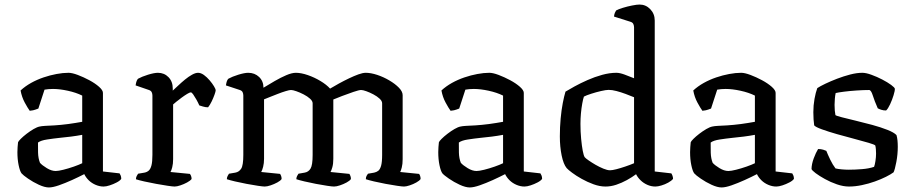

<svg xmlns="http://www.w3.org/2000/svg" viewBox="-20 -820 4020 844"><path d="M194.9 4Q176.6 4 150.9 -7.8Q125.3 -19.6 103.5 -34.7Q81.7 -49.7 74.5 -58.2Q67.3 -68.2 61.9 -94Q56.5 -119.8 56.5 -151.2Q56.5 -163.2 57.4 -173.8Q58.3 -184.5 59.3 -194.5Q60.8 -199.2 71.2 -209.6Q81.6 -220 97 -231.9Q112.4 -243.8 127.9 -252.8Q143.4 -261.8 154.4 -263.8Q162.3 -265.8 179.7 -266.8Q197 -267.8 219 -268.8Q233 -269.8 248.5 -271.2Q264 -272.5 279.9 -274.8Q295.9 -277.1 311.5 -279.5Q327.1 -281.9 341.4 -284.6V-399.8Q314.4 -413.2 278.2 -421.1Q242 -429 213 -429Q202.9 -429 193.3 -428.2Q183.7 -427.3 175.7 -425.9L148.6 -342.8Q144.6 -341.8 136.2 -338.3Q127.9 -334.8 110.7 -333Q101.9 -345 88.8 -369.1Q75.7 -393.3 70.5 -422.3Q90.5 -440.8 116.5 -455.4Q142.6 -469.9 171.4 -479.7Q200.2 -489.5 228.5 -494.7Q256.9 -500 281.2 -500Q296.7 -500 321.9 -490.6Q347.1 -481.1 372.7 -467.4Q398.2 -453.7 415.4 -438.5Q432.5 -423.3 432.5 -411.8V-66.2L505.5 -57.9Q507.5 -55.1 510.3 -48.9Q513 -42.6 513 -33.7Q507.3 -25.4 492.7 -17.9Q478.2 -10.3 462.5 -5.2Q446.8 0 435.5 0Q418 0 400.5 -7.4Q382.9 -14.9 370 -27.5Q357.2 -40.2 350.4 -54.6Q326.5 -42.2 296.3 -28.5Q266.1 -14.9 239 -5.4Q212 4 194.9 4ZM224.9 -68.3Q236.5 -68.3 258.8 -73.9Q281.1 -79.5 304.4 -87.6Q327.7 -95.8 341.4 -102.5V-227.3Q317.6 -222.8 291.8 -219.5Q266 -216.2 241.9 -214Q213.8 -211 186.7 -206.8Q159.5 -202.7 147 -193.4Q146.5 -174.7 147.3 -148.9Q148.1 -123.1 155.8 -104.2Q165.1 -93.5 185.8 -80.9Q206.4 -68.3 224.9 -68.3Z M747.7 0Q740 0 717.4 -3.3Q694.9 -6.5 667 -11.7Q639 -16.9 614.2 -22.4Q589.4 -28 577.6 -32Q577.6 -39.5 580.9 -46.2Q584.2 -52.8 587 -56.4L614.7 -61.1Q625.7 -63.1 633.6 -69.9Q641.5 -76.6 645.8 -92.9Q650 -109.1 650 -139.1V-399.9Q650 -408.1 646.8 -414.8Q643.6 -421.5 634.4 -424.5L576.1 -444.6Q577.9 -457.3 580.8 -464.2Q583.6 -471 587 -474Q603.3 -483.1 630.6 -491.6Q658 -500 674.2 -500Q702 -500 720.7 -480.8Q739.4 -461.5 739.4 -431.3V-421.7Q749.2 -430.5 763.2 -443.8Q777.3 -457.2 793 -470.1Q808.7 -483 823.9 -491.5Q839.1 -500 850.7 -500Q863 -500 876.3 -490.5Q889.5 -480.9 901.3 -467.1Q913.1 -453.3 920.6 -440.8Q928.1 -428.4 928.1 -422.9Q928.1 -418.1 922.9 -403.6Q917.7 -389 910.1 -373.4Q902.5 -357.8 894.7 -348.3Q883.4 -348.3 872.6 -351.6Q861.8 -354.9 856.2 -356.6Q850.5 -369.5 843 -382.8Q835.5 -396 829.2 -405Q823 -414 818.5 -414Q814.1 -414 802.8 -407.2Q791.5 -400.4 778.6 -390.9Q765.7 -381.5 755.2 -372.9Q744.6 -364.3 741 -360.9V-120.5Q741 -100 737.1 -84.8Q733.2 -69.7 729.4 -63.9L814.7 -55.6Q816.7 -53.6 819.5 -47.5Q822.2 -41.5 822.2 -33Q816.2 -25.4 802.3 -17.9Q788.4 -10.3 773 -5.2Q757.7 0 747.7 0Z M1143.6 0Q1135.9 0 1113.7 -3.3Q1091.6 -6.5 1064.3 -11.7Q1037 -16.9 1013 -22.5Q989 -28.2 977.2 -32.2Q977.2 -39.7 980.6 -46.4Q984 -53 986.5 -56.4L1014.3 -61.1Q1030.6 -63.9 1040.1 -78.4Q1049.6 -92.9 1049.6 -139.1V-399.9Q1049.6 -407.9 1046.5 -414.7Q1043.4 -421.5 1033.9 -424.5L973.1 -444.6Q975.1 -457.5 977.6 -463.9Q980.2 -470.4 984 -474Q1000.3 -483.1 1027.6 -491.6Q1055 -500 1071.2 -500Q1099.7 -500 1119 -481.6Q1138.2 -463.1 1138.2 -434.4Q1161.5 -448.7 1187.7 -463.8Q1213.9 -479 1238.5 -489.5Q1263.1 -500 1280.6 -500Q1303.9 -500 1333.1 -489.9Q1362.3 -479.8 1388.7 -463.9Q1415.2 -448 1431 -430.5Q1448.3 -441 1470 -452.9Q1491.7 -464.8 1513.9 -475.4Q1536.1 -486 1555.3 -493Q1574.5 -500 1587.9 -500Q1610.2 -500 1638.2 -490.8Q1666.1 -481.5 1691.6 -466.4Q1717.2 -451.3 1733.6 -434.4Q1750 -417.5 1750 -401.5V-120.5Q1750 -98.5 1746.1 -83.7Q1742.2 -68.9 1739.2 -63.9L1822.1 -55.6Q1824.1 -53.6 1826.5 -47.5Q1828.9 -41.5 1828.9 -33Q1823.7 -25.4 1810.1 -17.9Q1796.6 -10.3 1781.2 -5.2Q1765.7 0 1756 0Q1748.2 0 1725.7 -3.3Q1703.1 -6.5 1675.6 -11.7Q1648 -16.9 1624 -22.5Q1600 -28.2 1588.2 -32.2Q1588.2 -41.3 1591.5 -47Q1594.7 -52.8 1597.5 -56.4L1624.5 -61.1Q1634.7 -63.1 1642.6 -69.1Q1650.5 -75 1655.2 -91.3Q1659.8 -107.6 1659.8 -139.1V-365.9Q1659.8 -375.9 1648.8 -386.2Q1637.7 -396.5 1621.5 -405.1Q1605.3 -413.7 1590.3 -419Q1575.3 -424.4 1567.4 -424.4Q1558.4 -424.4 1533.7 -416Q1509.1 -407.7 1483.8 -398Q1458.5 -388.3 1445.2 -382.6V-122Q1445.2 -100 1440.9 -84.8Q1436.6 -69.7 1432.9 -63.9L1516 -55.6Q1518 -52.6 1520.3 -46.7Q1522.6 -40.7 1522.6 -33Q1517.6 -25.4 1503.7 -17.9Q1489.7 -10.3 1474.4 -5.2Q1459.1 0 1448.3 0Q1440.3 0 1418.2 -3.3Q1396 -6.5 1369.2 -11.7Q1342.5 -16.9 1318.4 -22.5Q1294.4 -28.2 1282.6 -32.2Q1282.6 -39.5 1285.9 -46.2Q1289.2 -52.8 1292 -56.4L1319 -61.1Q1336 -63.9 1345.1 -78.9Q1354.3 -93.8 1354.3 -139.1V-365.9Q1354.3 -375.9 1342.8 -386.2Q1331.4 -396.5 1314.7 -405.1Q1298 -413.7 1282.6 -419Q1267.2 -424.4 1259.3 -424.4Q1252.3 -424.4 1236.2 -419.5Q1220.1 -414.7 1201.2 -407.3Q1182.3 -400 1165.6 -393.3Q1149 -386.5 1140.7 -383.3V-122Q1140.7 -102.3 1136.7 -86.8Q1132.7 -71.2 1128.2 -63.9L1211.4 -55.6Q1213.4 -52.6 1215.6 -47Q1217.9 -41.5 1217.9 -33Q1212.9 -25.4 1198.9 -17.9Q1184.8 -10.3 1169.5 -5.2Q1154.2 0 1143.6 0Z M2044.9 4Q2026.6 4 2000.9 -7.8Q1975.3 -19.6 1953.5 -34.7Q1931.7 -49.7 1924.5 -58.2Q1917.3 -68.2 1911.9 -94Q1906.5 -119.8 1906.5 -151.2Q1906.5 -163.2 1907.4 -173.8Q1908.3 -184.5 1909.3 -194.5Q1910.8 -199.2 1921.2 -209.6Q1931.6 -220 1947 -231.9Q1962.4 -243.8 1977.9 -252.8Q1993.4 -261.8 2004.4 -263.8Q2012.3 -265.8 2029.7 -266.8Q2047 -267.8 2069 -268.8Q2083 -269.8 2098.5 -271.2Q2114 -272.5 2129.9 -274.8Q2145.9 -277.1 2161.5 -279.5Q2177.1 -281.9 2191.4 -284.6V-399.8Q2164.4 -413.2 2128.2 -421.1Q2092 -429 2063 -429Q2052.9 -429 2043.3 -428.2Q2033.7 -427.3 2025.7 -425.9L1998.6 -342.8Q1994.6 -341.8 1986.2 -338.3Q1977.9 -334.8 1960.7 -333Q1951.9 -345 1938.8 -369.1Q1925.7 -393.3 1920.5 -422.3Q1940.5 -440.8 1966.5 -455.4Q1992.6 -469.9 2021.4 -479.7Q2050.2 -489.5 2078.5 -494.7Q2106.9 -500 2131.2 -500Q2146.7 -500 2171.9 -490.6Q2197.1 -481.1 2222.7 -467.4Q2248.2 -453.7 2265.4 -438.5Q2282.5 -423.3 2282.5 -411.8V-66.2L2355.5 -57.9Q2357.5 -55.1 2360.3 -48.9Q2363 -42.6 2363 -33.7Q2357.3 -25.4 2342.7 -17.9Q2328.2 -10.3 2312.5 -5.2Q2296.8 0 2285.5 0Q2268 0 2250.5 -7.4Q2232.9 -14.9 2220 -27.5Q2207.2 -40.2 2200.4 -54.6Q2176.5 -42.2 2146.3 -28.5Q2116.1 -14.9 2089 -5.4Q2062 4 2044.9 4ZM2074.9 -68.3Q2086.5 -68.3 2108.8 -73.9Q2131.1 -79.5 2154.4 -87.6Q2177.7 -95.8 2191.4 -102.5V-227.3Q2167.6 -222.8 2141.8 -219.5Q2116 -216.2 2091.9 -214Q2063.8 -211 2036.7 -206.8Q2009.5 -202.7 1997 -193.4Q1996.5 -174.7 1997.3 -148.9Q1998.1 -123.1 2005.8 -104.2Q2015.1 -93.5 2035.8 -80.9Q2056.4 -68.3 2074.9 -68.3Z M2641.7 0Q2616.6 0 2589.2 -9.9Q2561.7 -19.9 2537.1 -33.7Q2512.4 -47.5 2494.9 -60.7Q2477.4 -73.8 2471 -81Q2456.8 -98.3 2448.9 -136.6Q2441 -175 2441 -220.3Q2441 -261.3 2444.5 -298.9Q2448 -336.5 2453.9 -367.1Q2459.8 -397.7 2465.8 -417.2Q2480.3 -426.2 2505.9 -440.2Q2531.5 -454.3 2562.8 -468.1Q2594 -481.9 2627 -491Q2659.9 -500 2689.5 -500Q2704.3 -500 2725.2 -492.3Q2746.1 -484.7 2767.2 -476V-699.9Q2767.2 -706.9 2764.1 -714.2Q2761 -721.5 2750.7 -724.5L2679 -747.2Q2680 -756.3 2682.7 -763.2Q2685.5 -770 2688.3 -774Q2698.3 -779.6 2717.9 -785.6Q2737.5 -791.7 2758.6 -795.8Q2779.7 -800 2791.3 -800Q2819 -800 2838.5 -779.6Q2858.1 -759.2 2858.1 -729.8V-66.2L2931 -57.9Q2933 -55.4 2935.8 -48.3Q2938.6 -41.3 2938.6 -33.7Q2931.8 -25.2 2917.4 -17.2Q2903 -9.3 2887.4 -4.7Q2871.8 0 2861 0Q2842.4 0 2825.3 -7.7Q2808.2 -15.3 2795.5 -27.9Q2782.8 -40.4 2776.1 -54.2Q2758.4 -40.9 2735.5 -28.3Q2712.7 -15.8 2689 -7.9Q2665.2 0 2641.7 0ZM2661.6 -71.5Q2671.6 -71.5 2689.4 -76.1Q2707.3 -80.7 2728.5 -87.9Q2749.7 -95 2767.2 -102.5V-392.5Q2750.3 -399.5 2730 -407.1Q2709.6 -414.7 2690 -419.8Q2670.4 -424.9 2655.8 -424.9Q2643.9 -424.9 2622 -419.8Q2600 -414.8 2578.6 -407.8Q2557.2 -400.9 2546.8 -395.4Q2543.1 -385 2539.5 -365Q2535.9 -345.1 2533.7 -321.6Q2531.6 -298.1 2531.6 -275.7Q2531.6 -240.7 2534.6 -209.5Q2537.6 -178.3 2541.7 -156.7Q2545.9 -135.1 2550.3 -129Q2554.2 -124.1 2567.5 -114.9Q2580.8 -105.6 2597.8 -95.7Q2614.9 -85.9 2632.3 -78.7Q2649.7 -71.5 2661.6 -71.5Z M3151.9 4Q3133.6 4 3107.9 -7.8Q3082.3 -19.6 3060.5 -34.7Q3038.7 -49.7 3031.5 -58.2Q3024.3 -68.2 3018.9 -94Q3013.5 -119.8 3013.5 -151.2Q3013.5 -163.2 3014.4 -173.8Q3015.3 -184.5 3016.3 -194.5Q3017.8 -199.2 3028.2 -209.6Q3038.6 -220 3054 -231.9Q3069.4 -243.8 3084.9 -252.8Q3100.4 -261.8 3111.4 -263.8Q3119.3 -265.8 3136.7 -266.8Q3154 -267.8 3176 -268.8Q3190 -269.8 3205.5 -271.2Q3221 -272.5 3236.9 -274.8Q3252.9 -277.1 3268.5 -279.5Q3284.1 -281.9 3298.4 -284.6V-399.8Q3271.4 -413.2 3235.2 -421.1Q3199 -429 3170 -429Q3159.9 -429 3150.3 -428.2Q3140.7 -427.3 3132.7 -425.9L3105.6 -342.8Q3101.6 -341.8 3093.2 -338.3Q3084.9 -334.8 3067.7 -333Q3058.9 -345 3045.8 -369.1Q3032.7 -393.3 3027.5 -422.3Q3047.5 -440.8 3073.5 -455.4Q3099.6 -469.9 3128.4 -479.7Q3157.2 -489.5 3185.5 -494.7Q3213.9 -500 3238.2 -500Q3253.7 -500 3278.9 -490.6Q3304.1 -481.1 3329.7 -467.4Q3355.2 -453.7 3372.4 -438.5Q3389.5 -423.3 3389.5 -411.8V-66.2L3462.5 -57.9Q3464.5 -55.1 3467.3 -48.9Q3470 -42.6 3470 -33.7Q3464.3 -25.4 3449.7 -17.9Q3435.2 -10.3 3419.5 -5.2Q3403.8 0 3392.5 0Q3375 0 3357.5 -7.4Q3339.9 -14.9 3327 -27.5Q3314.2 -40.2 3307.4 -54.6Q3283.5 -42.2 3253.3 -28.5Q3223.1 -14.9 3196 -5.4Q3169 4 3151.9 4ZM3181.9 -68.3Q3193.5 -68.3 3215.8 -73.9Q3238.1 -79.5 3261.4 -87.6Q3284.7 -95.8 3298.4 -102.5V-227.3Q3274.6 -222.8 3248.8 -219.5Q3223 -216.2 3198.9 -214Q3170.8 -211 3143.7 -206.8Q3116.5 -202.7 3104 -193.4Q3103.5 -174.7 3104.3 -148.9Q3105.1 -123.1 3112.8 -104.2Q3122.1 -93.5 3142.8 -80.9Q3163.4 -68.3 3181.9 -68.3Z M3712.1 0Q3686.8 0 3658.8 -9.7Q3630.9 -19.3 3606.3 -33Q3581.6 -46.6 3565.4 -58.8Q3549.3 -71 3547.3 -77Q3547.7 -98.6 3557 -123.9Q3566.4 -149.1 3576.2 -164.9Q3589.1 -164.9 3598.6 -162Q3608.2 -159.1 3612.4 -156.9Q3618.2 -142 3629.3 -118.7Q3640.5 -95.4 3652.8 -79.6Q3664.6 -76.9 3679.9 -75.5Q3695.2 -74 3711.3 -74Q3738.5 -74 3769.2 -76.5Q3799.8 -78.9 3822.3 -86.6Q3825.7 -95.3 3828.3 -112.1Q3831 -128.9 3831 -144.8Q3831 -152.8 3830.3 -162.5Q3829.7 -172.2 3827.7 -180.4Q3824.7 -184.4 3798.7 -192.1Q3772.7 -199.8 3735.1 -209.7Q3697.5 -219.5 3659.4 -230.3Q3621.3 -241.2 3593.2 -251.4Q3565 -261.6 3559 -268.9Q3557.3 -280.9 3556.3 -295.2Q3555.3 -309.5 3555.3 -326.7Q3555.3 -356.8 3560.4 -385.3Q3565.5 -413.7 3572.7 -432.7Q3584.7 -440.7 3608 -451.9Q3631.3 -463 3659.8 -474Q3688.4 -484.9 3717.4 -492.5Q3746.5 -500 3770.8 -500Q3786.9 -500 3810.7 -491.3Q3834.6 -482.7 3858.1 -470.5Q3881.5 -458.4 3897.5 -446.6Q3913.4 -434.8 3913.6 -429.6Q3914.1 -421.2 3907.9 -401.1Q3901.8 -380.9 3892.6 -361.3Q3883.5 -341.7 3875.1 -334.3Q3863.3 -334.3 3853.2 -337.7Q3843.2 -341 3838.4 -344Q3824 -376.7 3816.6 -400.5Q3809.1 -424.3 3800.5 -424.3Q3776.7 -424.3 3746.5 -422.3Q3716.3 -420.3 3691 -417.1Q3665.6 -413.9 3653.5 -411Q3651.1 -400.8 3649.9 -386.2Q3648.6 -371.5 3648.6 -359.2Q3648.6 -345.6 3649.6 -334Q3650.6 -322.3 3652.4 -314Q3656.4 -310.8 3681 -304.4Q3705.6 -298.1 3741.5 -289.5Q3777.3 -281 3814.4 -270.9Q3851.5 -260.8 3880.8 -249.2Q3910 -237.7 3920.8 -226.2Q3923.8 -216.5 3925.2 -202.9Q3926.5 -189.3 3926.5 -174.6Q3926.5 -141.9 3920.2 -108.1Q3913.8 -74.4 3908 -62.6Q3896 -53.6 3874.3 -42.7Q3852.7 -31.9 3825.6 -22.2Q3798.6 -12.5 3769 -6.3Q3739.4 0 3712.1 0Z"/></svg>

Font: Texturina Medium
Style: Regular
Weight: 500
Designer: Guillermo Torres Carreño
Foundry: Omnibus-Type
Version: Version 1.003